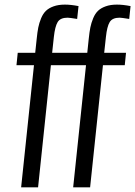

<svg xmlns="http://www.w3.org/2000/svg" viewBox="-20 -805 581 825"><path d="M70.8 0 126 -524.9H50.8L56.2 -578.1H131.3L137.7 -638.2Q140.6 -667.5 144.5 -687Q148.4 -706.5 156.7 -726.6Q165 -746.6 177.5 -758.5Q189.9 -770.5 210.4 -777.8Q231 -785.2 258.8 -785.2Q284.7 -785.2 317.4 -778.8L311.5 -723.6Q277.8 -729 270.5 -729Q239.3 -729 227.8 -710.2Q216.3 -691.4 211.4 -646L204.1 -578.1H297.9L292.5 -524.9H198.7L143.6 0ZM294.4 0 349.6 -524.9H274.4L279.8 -578.1H355L361.3 -638.2Q364.3 -667.5 368.2 -687Q372.1 -706.5 380.4 -726.6Q388.7 -746.6 401.1 -758.5Q413.6 -770.5 434.1 -777.8Q454.6 -785.2 482.4 -785.2Q508.3 -785.2 541 -778.8L535.2 -723.6Q501.5 -729 494.1 -729Q462.9 -729 451.4 -710.2Q439.9 -691.4 435.1 -646L427.7 -578.1H521.5L516.1 -524.9H422.4L367.2 0Z"/></svg>

Font: Oswald
Style: Light
Weight: 300
Designer: Vernon Adams
Foundry: Vernon Adams
Version: 3.0; ttfautohint (v0.95.6-bc232) -l 8 -r 50 -G 200 -x 0 -w "